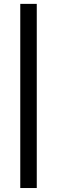

<svg xmlns="http://www.w3.org/2000/svg" viewBox="-20 -730 287 966"><path d="M165 -710.5V216H82V-710.5Z"/></svg>

Font: Anek Kannada Medium Medium
Style: Regular
Weight: 500
Version: Version 1.003